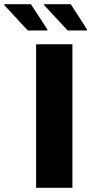

<svg xmlns="http://www.w3.org/2000/svg" viewBox="-102 -900 439 920"><path d="M71 0V-688H245V0ZM315 -754H222L109 -876V-880H237L315 -759ZM125 -754H31L-82 -876V-880H46L125 -759Z"/></svg>

Font: Saira Thin
Style: Bold
Weight: 700
Version: Version 1.101